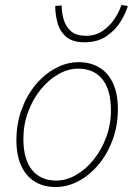

<svg xmlns="http://www.w3.org/2000/svg" viewBox="-20 -740 540 772"><path d="M204 12Q155 12 119.5 -10Q84 -32 65 -74Q46 -116 46 -176Q46 -243 67 -300Q88 -357 123.5 -399.5Q159 -442 204 -466Q249 -490 296 -490Q345 -490 380.5 -468Q416 -446 435 -404Q454 -362 454 -302Q454 -235 433 -178Q412 -121 376.5 -78.5Q341 -36 296 -12Q251 12 204 12ZM206 -14Q247 -14 286 -36.5Q325 -59 356.5 -98Q388 -137 407 -188Q426 -239 426 -296Q426 -379 391.5 -421.5Q357 -464 294 -464Q254 -464 214.5 -441.5Q175 -419 143.5 -380Q112 -341 93 -290Q74 -239 74 -182Q74 -100 108.5 -57Q143 -14 206 -14ZM320 -570Q271 -570 245.5 -592.5Q220 -615 211 -649Q202 -683 202 -716L228 -718Q228 -688 236.5 -660Q245 -632 266 -614Q287 -596 326 -596Q363 -596 391.5 -615Q420 -634 439.5 -662.5Q459 -691 468 -720L494 -716Q485 -685 463.5 -651Q442 -617 406.5 -593.5Q371 -570 320 -570Z"/></svg>

Font: Source Sans 3 VF
Style: Italic
Weight: 200
Italic angle: -11°
Designer: Paul D. Hunt
Foundry: Adobe Systems Incorporated
Version: Version 3.042;hotconv 1.0.118;makeotfexe 2.5.65603